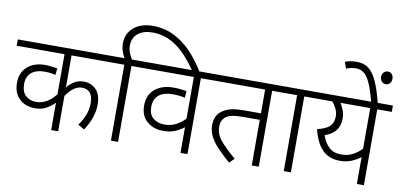

<svg xmlns="http://www.w3.org/2000/svg" viewBox="-80 -1159 2997 1430"><g transform="rotate(10 1418.5 -443.5)"><path d="M735 -574H415V-332Q442 -365 472.5 -381.5Q503 -398 539 -398Q595 -398 632.5 -360Q670 -322 670 -248Q670 -196 652.5 -145.5Q635 -95 602 -47L554 -75Q582 -113 599.5 -156Q617 -199 617 -249Q617 -351 533 -351Q505 -351 475.5 -331.5Q446 -312 415 -267V0H362V-207Q335 -180 300 -159.5Q265 -139 212 -139Q168 -139 131.5 -157Q95 -175 72.5 -211.5Q50 -248 50 -303Q50 -381 101 -425.5Q152 -470 234 -470Q258 -470 284.5 -466.5Q311 -463 327 -460L322 -410Q286 -420 237 -420Q175 -420 139.5 -390Q104 -360 104 -304Q104 -243 136 -215Q168 -187 215 -187Q296 -187 362 -270V-574H0V-622H735Z M814 -574H720V-622H807Q794 -645 785 -671.5Q776 -698 776 -731Q776 -780 800.5 -817Q825 -854 869.5 -875Q914 -896 972 -896Q1060 -896 1132.5 -861Q1205 -826 1265.5 -763Q1326 -700 1377 -615H1321Q1240 -735 1158 -791Q1076 -847 981 -847Q912 -847 871 -814Q830 -781 830 -723Q830 -691 840.5 -666Q851 -641 864 -622H977V-574H868V0H814Z M1502 -574H1393V0H1340V-194Q1314 -173 1276 -156Q1238 -139 1183 -139Q1110 -139 1061 -181Q1012 -223 1012 -300Q1012 -381 1065 -425.5Q1118 -470 1207 -470Q1233 -470 1260.5 -467Q1288 -464 1305 -460L1300 -410Q1281 -415 1258.5 -417.5Q1236 -420 1207 -420Q1140 -420 1103 -389.5Q1066 -359 1066 -300Q1066 -241 1100.5 -214Q1135 -187 1185 -187Q1234 -187 1272.5 -207.5Q1311 -228 1340 -259V-574H962V-622H1502Z M1932 -574V0H1879V-345H1761Q1702 -345 1669 -338Q1636 -331 1616 -312Q1605 -302 1597.5 -285.5Q1590 -269 1590 -243Q1590 -186 1630.5 -138Q1671 -90 1745 -27L1709 9Q1662 -32 1622.5 -72Q1583 -112 1559.5 -154.5Q1536 -197 1536 -247Q1536 -277 1547.5 -305.5Q1559 -334 1585 -353Q1611 -373 1648.5 -383.5Q1686 -394 1755 -394H1879V-574H1487V-622H2041V-574Z M2175 -574V0H2121V-574H2027V-622H2284V-574Z M2837 -622V-574H2727V0H2674V-203Q2647 -182 2608 -165Q2569 -148 2520 -148Q2434 -148 2384 -200.5Q2334 -253 2311 -351Q2374 -365 2403 -392Q2432 -419 2432 -467Q2432 -499 2419 -525.5Q2406 -552 2388 -574H2269V-622ZM2374 -316Q2395 -258 2429 -227Q2463 -196 2523 -196Q2569 -196 2607 -216Q2645 -236 2674 -267V-574H2449Q2465 -549 2475 -520.5Q2485 -492 2485 -461Q2485 -404 2456 -369Q2427 -334 2374 -316Z M2674 -615Q2651 -705 2628.5 -755.5Q2606 -806 2580 -826.5Q2554 -847 2520 -847Q2498 -847 2478.5 -842.5Q2459 -838 2445 -832L2428 -881Q2447 -888 2468 -892Q2489 -896 2518 -896Q2571 -896 2607.5 -867.5Q2644 -839 2671.5 -777Q2699 -715 2724 -615ZM2713 -817Q2713 -838 2725.5 -851.5Q2738 -865 2756 -865Q2775 -865 2787 -851.5Q2799 -838 2799 -817Q2799 -795 2786.5 -782Q2774 -769 2756 -769Q2739 -769 2726 -782.5Q2713 -796 2713 -817Z"/></g></svg>

Font: Noto Sans Light
Style: Italic
Weight: 300
Italic angle: -12°
Designer: Monotype Design Team
Foundry: Monotype Imaging Inc.
Version: Version 2.013; ttfautohint (v1.8.4.7-5d5b)